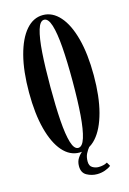

<svg xmlns="http://www.w3.org/2000/svg" viewBox="-128 -773 654 974"><g transform="rotate(-15 199.0 -285.5)"><path d="M199 11Q148.5 11 110.5 -32.5Q72.5 -76 51.2 -156.8Q30 -237.5 30 -349Q30 -461 51.2 -542.2Q72.5 -623.5 110.5 -667.2Q148.5 -711 199 -711Q249.5 -711 288.2 -667.2Q327 -623.5 348.5 -542.2Q370 -461 370 -349Q370 -237.5 348.5 -156.8Q327 -76 288.2 -32.5Q249.5 11 199 11ZM199 -13.5Q221 -13.5 234 -54.5Q247 -95.5 252.8 -170.8Q258.5 -246 258.5 -349Q258.5 -452 252.8 -527.8Q247 -603.5 234 -645Q221 -686.5 199 -686.5Q177.5 -686.5 165 -645Q152.5 -603.5 147.2 -527.8Q142 -452 142 -349Q142 -246 147.2 -170.8Q152.5 -95.5 165 -54.5Q177.5 -13.5 199 -13.5ZM257 140Q228.5 140 203.2 126Q178 112 178 77Q178 53 189.5 35.5Q201 18 216.5 6.5Q232 -5 243.5 -12L254 -4.5Q244 7.5 235.2 24.5Q226.5 41.5 226.5 65.5Q226.5 89 241.8 98Q257 107 273.5 107Q300.5 107 319.5 96L331 116Q319 126 299 133Q279 140 257 140Z"/></g></svg>

Font: Imbue 50pt SemiBold
Style: Regular
Weight: 600
Designer: Tyler Finck
Foundry: Etcetera Type Company
Version: Version 1.102; ttfautohint (v1.8.3)